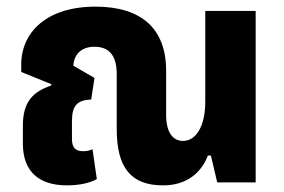

<svg xmlns="http://www.w3.org/2000/svg" viewBox="-20 -550 856 579"><path d="M182 9C219 9 251 2 272 -10L259 -100C251 -96 240 -94 231 -94C207 -94 197 -105 197 -132V-185C197 -233 214 -248 255 -250L265 -315L201 -352C204 -390 229 -409 265 -409C305 -409 332 -387 332 -327V-161C332 -45 374 9 472 9C543 9 587 -29 607 -81H616L635 0H751V-517H599V-243C599 -171 572 -125 532 -125C504 -125 481 -147 481 -204V-337C481 -463 407 -530 268 -530C121 -530 44 -453 44 -355V-333L135 -296L134 -292C79 -273 49 -243 49 -171V-117C49 -33 97 9 182 9Z"/></svg>

Font: Noto Sans Thai UI Cond ExtBd
Style: Regular
Weight: 800
Width: 3
Designer: Monotype Design Team
Foundry: Monotype Imaging Inc.
Version: Version 2.000